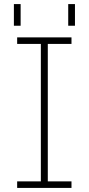

<svg xmlns="http://www.w3.org/2000/svg" viewBox="-20 -920 434 940"><path d="M48 -794V-900H81V-794ZM314 -794V-900H347V-794ZM64 0V-32H180V-705H64V-737H330V-705H214V-32H330V0Z"/></svg>

Font: Tomorrow ExtraLight
Style: Regular
Weight: 275
Designer: Tony de Marco, Monica Rizzolli
Foundry: Just in Type
Version: Version 2.002